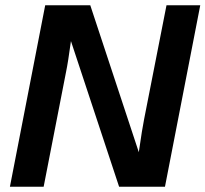

<svg xmlns="http://www.w3.org/2000/svg" viewBox="-20 -708 779 728"><path d="M230.5 -435.5 145.5 0H17.6L151.4 -688H322.3L506.3 -130.9Q513.7 -181.2 517.8 -207.3Q522 -233.4 526.4 -255.9L611.3 -688H739.3L605.5 0H431.6L249 -552.2Q243.7 -512.7 239 -483.4Q234.4 -454.1 230.5 -435.5Z"/></svg>

Font: Arimo
Style: Italic
Weight: 400
Italic angle: -12°
Designer: Steve Matteson
Foundry: Monotype Imaging Inc.
Version: Version 1.33